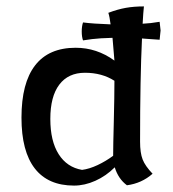

<svg xmlns="http://www.w3.org/2000/svg" viewBox="-20 -567 540 599"><path d="M423 -447Q417 -324 417 -125Q417 -90 425 -69.5Q433 -49 456 -25Q422 5 376 11Q349 -9 338 -45Q311 -18 277.5 -3Q244 12 211 12Q130 12 88.5 -41.5Q47 -95 47 -200Q47 -308 89.5 -363Q132 -418 216 -418Q282 -418 337 -378L331 -449Q291 -448 267 -445Q243 -442 239 -441Q235 -452 235 -469Q235 -485 239 -497Q269 -493 325 -491Q322 -515 318 -527Q347 -538 372.5 -542.5Q398 -547 429 -547Q428 -538 427 -525Q426 -512 425 -493Q449 -494 478 -499Q481 -475 481 -472Q481 -470 478 -443Q420 -447 423 -447ZM335 -186Q337 -268 337 -315Q298 -340 245 -340Q193 -340 165 -303Q137 -266 137 -196Q137 -127 163 -86Q189 -45 236 -37Q259 -40 284.5 -52Q310 -64 333 -81Q333 -112 335 -186Z"/></svg>

Font: Mirza
Style: Regular
Weight: 400
Designer: Arabic design by Kourosh Beigpour, Latin design by Eduardo Tunni, engineering by Lasse Fister
Version: Version 1.000